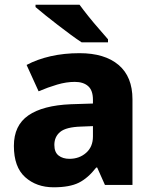

<svg xmlns="http://www.w3.org/2000/svg" viewBox="-20 -786 653 816"><path d="M318 -560Q425 -560 484 -510Q543 -460 543 -364V0H426L393 -74H389Q354 -29 315 -9.5Q276 10 208 10Q135 10 87 -33Q39 -76 39 -166Q39 -253 100.5 -295.5Q162 -338 281 -343L375 -346V-362Q375 -402 354.5 -420Q334 -438 298 -438Q262 -438 223 -426.5Q184 -415 144 -398L93 -510Q138 -534 195 -547Q252 -560 318 -560ZM324 -248Q261 -246 236 -225.5Q211 -205 211 -170Q211 -139 229 -125Q247 -111 275 -111Q317 -111 346 -136.5Q375 -162 375 -206V-250ZM318 -766Q334 -744 356 -716.5Q378 -689 400.5 -663.5Q423 -638 439 -619V-606H327Q307 -619 280.5 -638.5Q254 -658 225.5 -680Q197 -702 172 -722Q147 -742 131 -756V-766Z"/></svg>

Font: Noto Sans Gujarati ExtraBold
Style: Regular
Weight: 800
Designer: Jelle Bosma - Monotype Design Team, Universal Thirst
Foundry: Monotype Imaging Inc.
Version: Version 2.106; ttfautohint (v1.8.4.7-5d5b)